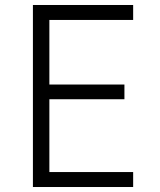

<svg xmlns="http://www.w3.org/2000/svg" viewBox="-20 -750 640 770"><path d="M112 0H514V-60H178V-352H479V-411H178V-670H514V-730H112Z"/></svg>

Font: JetBrains Mono ExtraLight
Style: Regular
Weight: 240
Monospace: yes
Designer: Philipp Nurullin, Konstantin Bulenkov
Foundry: JetBrains
Version: Version 2.305